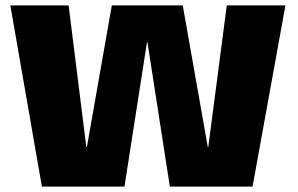

<svg xmlns="http://www.w3.org/2000/svg" viewBox="-20 -695 1108 715"><path d="M136 0H443.5L527.5 -538.5H529L612.5 0H920.5L1043 -675H824.5L755.5 -146.5H754L660.5 -675H396.5L303.5 -147H301.5L235.5 -675H18.5Z"/></svg>

Font: Anybody Thin ExtraBold
Style: Regular
Weight: 800
Version: Version 1.113;gftools[0.9.25]